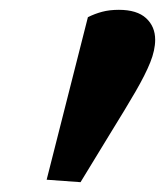

<svg xmlns="http://www.w3.org/2000/svg" viewBox="-20 -744 336 391"><path d="M75 -378 159 -709Q173 -716 188 -720Q203 -724 222 -724Q259 -724 277.5 -707Q296 -690 296 -663Q296 -642 286 -617Q276 -592 256 -557.5Q236 -523 205 -473L144 -373Z"/></svg>

Font: Source Serif 4 Black
Style: Italic
Weight: 900
Italic angle: -12°
Designer: Frank Grießhammer
Foundry: Adobe Systems Incorporated
Version: Version 4.004;hotconv 1.0.116;makeotfexe 2.5.65601